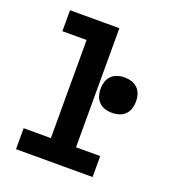

<svg xmlns="http://www.w3.org/2000/svg" viewBox="-133 -841 866 947"><g transform="rotate(20 300.0 -367.5)"><path d="M57 0V-110H200V-625H73V-735H332V-110H459V0ZM440 -330Q421 -330 403 -335.5Q385 -341 371.5 -354.5Q358 -368 352.5 -386Q347 -404 347 -423Q347 -442 352.5 -460Q358 -478 371.5 -491.5Q385 -505 403 -510.5Q421 -516 440 -516Q459 -516 477 -510.5Q495 -505 508.5 -491.5Q522 -478 527.5 -460Q533 -442 533 -423Q533 -404 527.5 -386Q522 -368 508.5 -354.5Q495 -341 477 -335.5Q459 -330 440 -330Z"/></g></svg>

Font: Iosevka Slab XBdEx
Style: Regular
Weight: 800
Width: 7
Monospace: yes
Designer: Belleve Invis
Foundry: Belleve Invis
Version: Version 11.1.0; ttfautohint (v1.8.3)